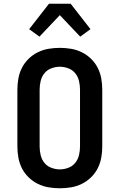

<svg xmlns="http://www.w3.org/2000/svg" viewBox="-20 -999 640 1027"><path d="M300 8Q270 8 240 3Q210 -2 182.5 -15.5Q155 -29 133 -50.5Q111 -72 97.5 -98.5Q84 -125 78.5 -155Q73 -185 73 -215V-520Q73 -550 78.5 -580Q84 -610 97.5 -636.5Q111 -663 133 -684.5Q155 -706 182.5 -719.5Q210 -733 240 -738Q270 -743 300 -743Q330 -743 360 -738Q390 -733 417.5 -719.5Q445 -706 467 -684.5Q489 -663 502.5 -636.5Q516 -610 521.5 -580Q527 -550 527 -520V-215Q527 -185 521.5 -155Q516 -125 502.5 -98.5Q489 -72 467 -50.5Q445 -29 417.5 -15.5Q390 -2 360 3Q330 8 300 8ZM300 -93Q323 -93 345.5 -101.5Q368 -110 382.5 -128Q397 -146 402.5 -169Q408 -192 408 -215V-520Q408 -543 402.5 -566Q397 -589 382.5 -607Q368 -625 345.5 -633.5Q323 -642 300 -642Q277 -642 254.5 -633.5Q232 -625 217.5 -607Q203 -589 197.5 -566Q192 -543 192 -520V-215Q192 -192 197.5 -169Q203 -146 217.5 -128Q232 -110 254.5 -101.5Q277 -93 300 -93ZM191 -803 136 -843 242 -979H358L464 -843L409 -803L300 -918Z"/></svg>

Font: Iosevka Book
Style: Bold
Weight: 700
Designer: Belleve Invis
Foundry: Belleve Invis
Version: Version 28.0.7; ttfautohint (v1.8.3)